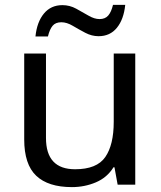

<svg xmlns="http://www.w3.org/2000/svg" viewBox="-20 -755 658 785"><path d="M533 -536V0H461L448 -71H444Q418 -29 372 -9.5Q326 10 274 10Q177 10 128 -36.5Q79 -83 79 -185V-536H168V-191Q168 -63 287 -63Q376 -63 410.5 -113Q445 -163 445 -257V-536ZM125 -606Q131 -665 159.5 -699.5Q188 -734 235 -734Q265 -734 291.5 -719.5Q318 -705 342 -691Q366 -677 387 -677Q410 -677 422.5 -691.5Q435 -706 442 -735H492Q486 -676 458 -641.5Q430 -607 383 -607Q355 -607 328.5 -621Q302 -635 277.5 -649.5Q253 -664 231 -664Q207 -664 195 -649.5Q183 -635 176 -606Z"/></svg>

Font: Apis
Style: Regular
Weight: 400
Designer: Monotype Design Team
Foundry: Monotype Imaging Inc.
Version: Version 2.000; build 0001